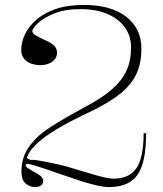

<svg xmlns="http://www.w3.org/2000/svg" viewBox="-20 -743 661 778"><path d="M121 15Q101 15 84 0.5Q67 -14 67 -47Q67 -99 90.5 -137.5Q114 -176 153 -206Q178 -225 219.5 -250Q261 -275 320 -307Q391 -344 432.5 -380Q474 -416 492.5 -456.5Q511 -497 511 -550Q511 -597 486 -632Q461 -667 415 -686.5Q369 -706 306 -706Q243 -706 200 -688.5Q157 -671 134 -649.5Q111 -628 111 -616Q111 -609 122 -601.5Q133 -594 159 -582Q187 -570 199 -558.5Q211 -547 211 -529Q211 -513 201 -501.5Q191 -490 175.5 -484.5Q160 -479 143 -479Q125 -479 107 -485Q89 -491 77.5 -505Q66 -519 66 -541Q66 -571 80.5 -602.5Q95 -634 125.5 -661.5Q156 -689 204.5 -706Q253 -723 320 -723Q430 -723 491.5 -675Q553 -627 553 -546Q553 -487 532.5 -443Q512 -399 465.5 -362Q419 -325 341 -288Q262 -251 209 -219Q156 -187 126.5 -158.5Q97 -130 88 -102L104 -95Q116 -96 131.5 -93.5Q147 -91 165 -87.5Q183 -84 203.5 -79.5Q224 -75 245 -70Q275 -61 304.5 -52Q334 -43 360 -35.5Q386 -28 406.5 -23.5Q427 -19 439 -19Q504 -19 533 -62Q562 -105 562 -203H572Q572 -144 563.5 -102Q555 -60 537 -34.5Q519 -9 490 3Q461 15 421 15Q403 15 375 9Q347 3 311 -8.5Q275 -20 232 -35Q193 -49 164 -58.5Q135 -68 117 -73.5Q99 -79 93 -79Q84 -79 84 -74Q84 -68 91 -63Q98 -58 112 -50Q135 -38 145 -29.5Q155 -21 155 -9Q155 2 146 8.5Q137 15 121 15Z"/></svg>

Font: Kalnia Thin ExtraLight
Style: Regular
Weight: 250
Version: Version 1.105